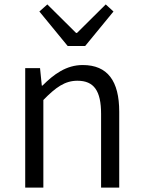

<svg xmlns="http://www.w3.org/2000/svg" viewBox="-20 -848 645 868"><path d="M94 0H176V-396C232 -453 273 -483 330 -483C405 -483 437 -437 437 -333V0H519V-343C519 -481 467 -554 354 -554C280 -554 224 -513 172 -461H169L161 -540H94ZM286 -640H365L493 -796L458 -828L328 -699H324L194 -828L158 -796Z"/></svg>

Font: ChiuKong Gothic CL Normal
Style: Regular
Weight: 350
Designer: Ryoko NISHIZUKA 西塚涼子 (kana, bopomofo & ideographs); Paul D. Hunt (Latin, Greek & Cyrillic); Sandoll Communications 산돌커뮤니
Foundry: Adobe
Version: Version 1.300